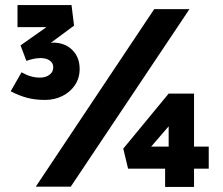

<svg xmlns="http://www.w3.org/2000/svg" viewBox="-20 -736 879 757"><path d="M158 -342Q118 -342 86.5 -350.5Q55 -359 22 -376L65 -451Q101 -430 137 -430Q160 -430 175 -441Q190 -452 190 -471Q190 -487 176.5 -497Q163 -507 140 -507Q126 -507 112 -504Q98 -501 84 -496L61 -557L163 -629H49V-716H262L272 -635L180 -567Q184 -568 188 -568Q235 -568 264.5 -539.5Q294 -511 294 -464Q294 -428 275.5 -400.5Q257 -373 226 -357.5Q195 -342 158 -342ZM121 0 588 -700H727L259 0ZM745 1H631V-71H485L466 -150L645 -367H745V-158H803V-71H745ZM576 -158H645V-238Z"/></svg>

Font: Readex Pro bold
Style: Bold
Weight: 700
Designer: Bonnie Shaver-Troup, Thomas Jockin
Foundry: Lexend
Version: Version 1.200; ttfautohint (v1.8.3)